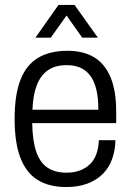

<svg xmlns="http://www.w3.org/2000/svg" viewBox="-20 -743 528 775"><path d="M247 12Q178 12 131.5 -17Q85 -46 62 -107Q39 -168 39 -263Q39 -360 62.5 -420.5Q86 -481 133.5 -509.5Q181 -538 252 -538Q317 -538 360.5 -511.5Q404 -485 426.5 -430.5Q449 -376 449 -293V-246H110Q111 -176 126 -131.5Q141 -87 171.5 -66.5Q202 -46 248 -46Q280 -46 304 -55.5Q328 -65 344.5 -81.5Q361 -98 369.5 -122.5Q378 -147 379 -177H446Q445 -136 432.5 -101Q420 -66 395 -41Q370 -16 333 -2Q296 12 247 12ZM111 -300H377Q377 -349 368.5 -383Q360 -417 343.5 -438.5Q327 -460 303.5 -470Q280 -480 249 -480Q203 -480 173.5 -459.5Q144 -439 128.5 -399Q113 -359 111 -300ZM123 -591 216 -723H281L375 -591H312L231 -705H266L185 -591Z"/></svg>

Font: Archivo SemiCondensed Light
Style: Regular
Weight: 300
Width: 4
Designer: Hector Gatti
Foundry: Omnibus-Type
Version: Version 2.001